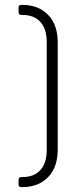

<svg xmlns="http://www.w3.org/2000/svg" viewBox="-20 -663 323 785"><path d="M56 93V71Q56 61 68 61H71Q119 61 145 32.5Q171 4 171 -49V-492Q171 -545 145 -573.5Q119 -602 71 -602H68Q56 -602 56 -612V-634Q56 -643 68 -643H71Q137 -643 176.5 -602.5Q216 -562 216 -489V-52Q216 21 176.5 61.5Q137 102 71 102H68Q56 102 56 93Z"/></svg>

Font: Rajdhani
Style: Regular
Weight: 400
Designer: Satya Rajpurohit, Jyotish Sonowal
Foundry: Indian Type Foundry
Version: Version 1.201;PS 1.0;hotconv 1.0.78;makeotf.lib2.5.61930; tt